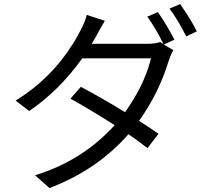

<svg xmlns="http://www.w3.org/2000/svg" viewBox="-20 -866 1040 954"><path d="M711.9 -783.2 764.6 -805.7Q805.7 -747.1 846.7 -668.9L793.9 -644.5L840.8 -617.2Q828.1 -593.8 818.4 -564.5Q769.5 -403.3 670.9 -265.6Q719.7 -234.4 767.6 -201.2L712.9 -129.9Q657.2 -172.9 618.2 -199.2Q462.9 -21.5 225.6 68.4L154.3 4.9Q389.6 -67.4 549.8 -244.1Q444.3 -311.5 330.1 -376L381.8 -434.6Q481.4 -381.8 601.6 -308.6Q695.3 -441.4 727.5 -565.4Q729.5 -571.3 730.5 -576.2H388.7Q273.4 -415 125 -314.5L57.6 -366.2Q234.4 -474.6 344.7 -652.3Q364.3 -683.6 378.9 -712.9Q402.3 -755.9 411.1 -792L501 -762.7Q475.6 -719.7 457 -684.6Q453.1 -676.8 435.5 -648.4H709Q752 -648.4 775.4 -657.2L792 -647.5Q752.9 -727.5 711.9 -783.2ZM822.3 -823.2 875 -845.7Q930.7 -766.6 958 -710L905.3 -685.5Q860.4 -773.4 822.3 -823.2Z"/></svg>

Font: Taipei Sans TC Beta
Style: Regular
Weight: 400
Designer: JT Foundry
Foundry: JT Foundry
Version: Version 1.000